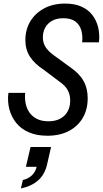

<svg xmlns="http://www.w3.org/2000/svg" viewBox="-20 -751 576 1075"><path d="M245 9Q186 9 142 -10Q98 -29 71 -62.5Q44 -96 32.5 -139Q21 -182 27 -231H121Q118 -201 123.5 -172.5Q129 -144 144.5 -121.5Q160 -99 186.5 -85.5Q213 -72 251 -72Q308 -72 340.5 -103.5Q373 -135 373 -189Q373 -221 359 -246.5Q345 -272 313 -294L224 -361Q173 -394 147.5 -434Q122 -474 122 -526Q122 -586 150 -632Q178 -678 228 -704.5Q278 -731 345 -731Q398 -731 436 -714Q474 -697 497 -667Q520 -637 529.5 -598Q539 -559 534 -514H440Q444 -551 435 -582Q426 -613 401.5 -631Q377 -649 334 -649Q298 -649 272.5 -635Q247 -621 233.5 -597Q220 -573 220 -542Q220 -512 234.5 -488.5Q249 -465 282 -441L371 -376Q423 -341 447 -299Q471 -257 471 -201Q471 -138 443.5 -91Q416 -44 365.5 -17.5Q315 9 245 9ZM97 304 108 257Q140 249 160 229.5Q180 210 187 176L222 183H125L151 72H266L244 168Q231 226 193.5 259Q156 292 97 304Z"/></svg>

Font: Instrument Sans SemiCondensed Medium
Style: Italic
Weight: 500
Width: 4
Italic angle: -13°
Designer: Rodrigo Fuenzalida
Foundry: fragTYPE
Version: Version 1.000;gftools[0.9.28]